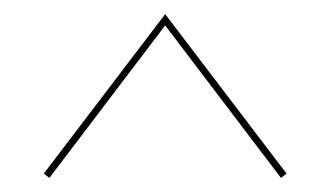

<svg xmlns="http://www.w3.org/2000/svg" viewBox="-20 -683 468 272"><path d="M42 -437 214 -663 386 -437 378 -431 214 -647 50 -431Z"/></svg>

Font: Ysabeau Hairline
Style: Regular
Weight: 100
Designer: Christian Thalmann (Catharsis Fonts)
Version: Version 0.003